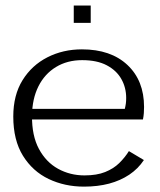

<svg xmlns="http://www.w3.org/2000/svg" viewBox="-20 -662 580 694"><path d="M90.5 -268.4H431.1Q433.7 -278.9 434.9 -287.8Q436.1 -296.6 436.1 -307.8Q436.1 -345.5 418.6 -376.4Q401.2 -407.3 365.9 -426Q330.7 -444.6 276.8 -444.6Q223.2 -444.6 182.4 -419.8Q141.5 -395 118.9 -349.9Q96.3 -304.7 95.7 -244Q94.9 -171.7 120.7 -123.7Q146.6 -75.7 189.9 -51.9Q233.3 -28 285.5 -28Q329.8 -28 360.1 -40.2Q390.4 -52.4 410.9 -72.4Q431.3 -92.4 445.9 -115.8L500.1 -83.5Q479.4 -52.2 447.5 -30.7Q415.5 -9.3 374.5 1.7Q333.4 12.6 283.6 12.6Q214 12.6 156 -15Q98 -42.6 63 -99Q28 -155.4 28 -240.8Q28 -318.2 61.5 -372.2Q95 -426.2 151.4 -454.9Q207.8 -483.6 276 -483.6Q380.5 -483.6 440.6 -427.2Q500.7 -370.8 500.7 -275.6Q500.7 -264.3 499.9 -253.2Q499.1 -242.1 496.7 -230.2H89.7ZM246.6 -579.3V-641.9H307.9V-579.3Z"/></svg>

Font: Panamera Thin
Style: Regular
Weight: 100
Designer: Bastien Sozeau
Foundry: NBR — Bastien Sozeau
Version: Version 3.003;gftools[0.9.33]